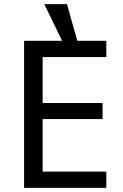

<svg xmlns="http://www.w3.org/2000/svg" viewBox="-20 -912 596 932"><path d="M496 0H97V-714H496V-635H187V-412H478V-334H187V-79H496ZM303 -669 195 -892H305L368 -669Z"/></svg>

Font: Noto Sans Nag Mundari
Style: Regular
Weight: 400
Designer: Muthu Nedumaran
Version: Version 1.000; ttfautohint (v1.8.4.7-5d5b)